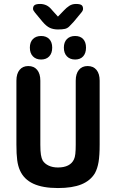

<svg xmlns="http://www.w3.org/2000/svg" viewBox="-20 -940 587 971"><path d="M484 -209V-532Q484 -567 468 -586.5Q452 -606 423 -606Q395 -606 379 -586.5Q363 -567 363 -532V-208Q363 -180 361 -162Q359 -144 354 -134Q345 -114 324.5 -103.5Q304 -93 273 -93Q246 -93 226 -102.5Q206 -112 196 -128Q190 -139 187 -157Q184 -175 184 -208V-532Q184 -567 168 -586.5Q152 -606 123 -606Q95 -606 79 -586.5Q63 -567 63 -532V-209Q63 -160 67 -130Q71 -100 81 -78Q101 -33 148.5 -11Q196 11 273 11Q346 11 391.5 -7.5Q437 -26 460 -64Q473 -88 478.5 -121Q484 -154 484 -209ZM188 -758Q162 -758 146.5 -742.5Q131 -727 131 -699Q131 -671 146.5 -655Q162 -639 188 -639Q214 -639 229 -655Q244 -671 244 -699Q244 -727 229 -742.5Q214 -758 188 -758ZM360 -758Q334 -758 318.5 -742.5Q303 -727 303 -699Q303 -671 318.5 -655Q334 -639 360 -639Q386 -639 400.5 -655Q415 -671 415 -699Q415 -727 400.5 -742.5Q386 -758 360 -758ZM273 -856 245 -887Q230 -906 215 -913Q200 -920 183 -920Q164 -920 155.5 -914.5Q147 -909 147 -895Q147 -888 157 -876L196 -829Q215 -807 232.5 -799Q250 -791 273 -791Q296 -791 308.5 -794Q321 -797 330 -806Q339 -815 352 -829L391 -876Q396 -882 398 -886.5Q400 -891 400 -895Q400 -909 392 -914.5Q384 -920 364 -920Q345 -920 330.5 -910.5Q316 -901 304 -888Z"/></svg>

Font: Beiruti
Style: Bold
Weight: 700
Designer: Arlette Boutros
Foundry: Boutros
Version: Version 1.41